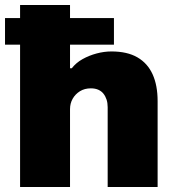

<svg xmlns="http://www.w3.org/2000/svg" viewBox="-20 -745 707 765"><path d="M60 0V-725H259V-473H266Q283 -495 309 -509.5Q335 -524 365 -532Q395 -540 424 -540Q487 -540 527.5 -516.5Q568 -493 588 -449Q608 -405 608 -342V0H409V-318Q409 -335 404.5 -348.5Q400 -362 392 -372Q384 -382 371.5 -387.5Q359 -393 342 -393Q317 -393 298.5 -381.5Q280 -370 269.5 -351.5Q259 -333 259 -310V0ZM0 -567V-673H434V-567Z"/></svg>

Font: Archivo SemiBold Black
Style: Regular
Weight: 900
Version: Version 2.001